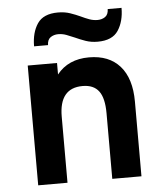

<svg xmlns="http://www.w3.org/2000/svg" viewBox="-52 -770 696 816"><g transform="rotate(-5 296.0 -362.0)"><path d="M78 0V-511H203V-462Q251.5 -523 340 -523Q425.5 -523 472 -470.2Q518.5 -417.5 518.5 -318.5V0H394V-280Q394 -344.5 371.8 -374.2Q349.5 -404 302.5 -404Q203 -404 203 -282V0ZM383.5 -586Q355.5 -586 332 -594.2Q308.5 -602.5 288 -612Q270 -620 253.2 -626.2Q236.5 -632.5 218.5 -632.5Q200 -632.5 186 -623Q172 -613.5 171.5 -590H112Q112 -648.5 137.5 -686.5Q163 -724.5 225.5 -724.5Q254 -724.5 277.2 -716.5Q300.5 -708.5 321 -699Q338.5 -690.5 355.8 -684.2Q373 -678 390.5 -678Q409.5 -678 423.2 -687.5Q437 -697 437.5 -720.5H496.5Q496.5 -663 471.2 -624.5Q446 -586 383.5 -586Z"/></g></svg>

Font: Overpass
Style: Bold
Weight: 700
Designer: Delve Withrington, Dave Bailey, Thomas Jockin
Foundry: Delve Fonts LLC
Version: Version 4.000; ttfautohint (v1.8.3)